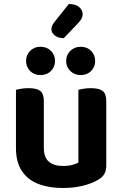

<svg xmlns="http://www.w3.org/2000/svg" viewBox="-20 -925 611 960"><path d="M59.8 -184.8V-259.3H199.2V-186.2Q199.2 -138 224.3 -116.6Q249.4 -95.2 294.2 -95.2Q323 -95.2 342.4 -100.8Q361.8 -106.3 371.9 -112V-259.3H511.3V-96.5Q511.3 -72.9 502.5 -56.4Q493.7 -40 472.7 -27.3Q442.1 -8.4 396.2 3.3Q350.2 15 293.2 15Q223.3 15 170.5 -5.8Q117.7 -26.7 88.8 -70.8Q59.8 -114.9 59.8 -184.8ZM511.3 -213.3H371.9V-475.8Q380.9 -478.5 398 -481.3Q415.1 -484.2 434.6 -484.2Q475.1 -484.2 493.2 -470.4Q511.3 -456.6 511.3 -418.8ZM199.2 -213.3H59.8V-475.8Q68.8 -478.5 85.9 -481.3Q103 -484.2 122.9 -484.2Q163 -484.2 181.1 -470.4Q199.2 -456.6 199.2 -418.8ZM255.1 -620.1Q255.1 -590.6 234.9 -570.1Q214.6 -549.7 181.8 -549.7Q150.5 -549.7 130.4 -570.1Q110.3 -590.6 110.3 -620.1Q110.3 -649.8 130.4 -670.5Q150.5 -691.2 181.8 -691.2Q214.6 -691.2 234.9 -670.5Q255.1 -649.8 255.1 -620.1ZM455.9 -620.1Q455.9 -590.6 435.7 -570.1Q415.6 -549.7 383.1 -549.7Q352.2 -549.7 331.4 -570.1Q310.7 -590.6 310.7 -620.1Q310.7 -649.8 331.4 -670.5Q352.2 -691.2 383.1 -691.2Q415.6 -691.2 435.7 -670.5Q455.9 -649.8 455.9 -620.1ZM253.1 -816 324.1 -905Q358.9 -904.7 376 -889.4Q393.2 -874.1 393.2 -855.2Q393.2 -839.5 385.3 -827.7Q377.5 -815.9 362.2 -800.3L298.9 -734.3Q270.6 -734.3 253.9 -747.9Q237.1 -761.5 237.1 -778.4Q237.1 -787.8 240.8 -796.2Q244.4 -804.7 253.1 -816Z"/></svg>

Font: Baloo Tammudu 2
Style: Regular
Weight: 400
Designer: Maithili Shingre, Omkar Shende and Ek Type
Foundry: Ek Type
Version: Version 1.700